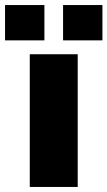

<svg xmlns="http://www.w3.org/2000/svg" viewBox="-70 -741 426 761"><path d="M-50 -581V-721H106V-581ZM180 -581V-721H336V-581ZM48 0V-526H238V0Z"/></svg>

Font: Raleway-v4020 Black
Style: Regular
Weight: 900
Designer: Matt McInerney, Pablo Impallari, Rodrigo Fuenzalida
Foundry: Matt McInerney, Pablo Impallari, Rodrigo Fuenzalida
Version: Version 4.020;PS 004.020;hotconv 1.0.88;makeotf.lib2.5.64775